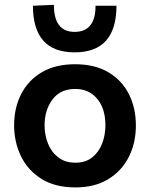

<svg xmlns="http://www.w3.org/2000/svg" viewBox="-20 -784 638 816"><path d="M301 12.5Q213 12.5 155 -24.5Q97 -61.5 68.5 -121.5Q40 -181.5 40 -251Q40 -325.5 70 -384.2Q100 -443 157.8 -477Q215.5 -511 298.5 -511Q383.5 -511 441.2 -476.5Q499 -442 528.2 -383.2Q557.5 -324.5 557.5 -251Q557.5 -176 527.2 -116.5Q497 -57 439.5 -22.2Q382 12.5 301 12.5ZM300.5 -92.5Q343.5 -92.5 371.8 -115Q400 -137.5 414 -173.8Q428 -210 428 -251Q428 -322.5 393 -364.2Q358 -406 300 -406Q236.5 -406 203 -361.2Q169.5 -316.5 169.5 -251Q169.5 -210 184 -173.8Q198.5 -137.5 227.8 -115Q257 -92.5 300.5 -92.5ZM297 -561.5Q120 -561.5 120 -759.5L209 -763.5Q209 -648.5 297 -648.5Q386 -648.5 386 -759.5H475Q475 -561.5 297 -561.5Z"/></svg>

Font: Heraclito SemiBold
Style: Regular
Weight: 600
Designer: Kostas Bartsokas (font) & Cristiano Sobral (main changes)
Foundry: Kostas Bartsokas (font) & Cristiano Sobral (main changes)
Version: Version 1.00;July 8, 2020;FontCreator 13.0.0.2655 64-bit